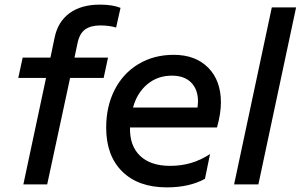

<svg xmlns="http://www.w3.org/2000/svg" viewBox="-20 -797 1300 830"><path d="M412 -777Q467 -777 501 -763L482 -678Q452 -687 413 -687Q373 -687 348.5 -670Q324 -653 315 -610L302 -548H447L428 -460H283L184 0H81L179 -460H59L78 -548H198L216 -634Q230 -703 280.5 -740Q331 -777 412 -777Z M439 -245Q439 -337 475.5 -408.5Q512 -480 578.5 -520Q645 -560 731 -560Q825 -560 880 -504.5Q935 -449 935 -354Q935 -306 918 -246H542Q540 -167 585.5 -123.5Q631 -80 715 -80Q764 -80 806 -92.5Q848 -105 888 -131L866 -24Q799 13 701 13Q578 13 508.5 -55.5Q439 -124 439 -245ZM834 -332Q836 -350 836 -358Q836 -410 806.5 -440Q777 -470 723 -470Q661 -470 616.5 -432.5Q572 -395 555 -332Z M1155 -765H1260L1097 0H992Z"/></svg>

Font: Application Medium
Style: Italic
Weight: 500
Italic angle: -12°
Designer: Wei Huang
Foundry: Wei Huang
Version: Version 0.012